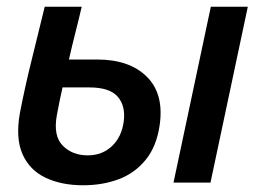

<svg xmlns="http://www.w3.org/2000/svg" viewBox="-20 -543 766 571"><path d="M227 8Q163 8 115.5 -14.5Q68 -37 47 -84.5Q26 -132 39 -206Q54 -284 74 -364Q94 -444 113 -523H223Q214 -484 204 -445Q194 -406 185 -366H269Q365 -366 416.5 -315Q468 -264 455 -172Q446 -108 413.5 -68Q381 -28 333 -10Q285 8 227 8ZM607 -523H717L606 0H496ZM149 -200Q138 -139 166.5 -110Q195 -81 241 -81Q284 -81 313 -108.5Q342 -136 348 -182Q354 -228 330 -255.5Q306 -283 246 -283H166Q161 -262 157 -241.5Q153 -221 149 -200Z"/></svg>

Font: Raleway SemiBold
Style: Italic
Weight: 600
Italic angle: -12°
Designer: Matt McInerney, Pablo Impallari, Rodrigo Fuenzalida
Foundry: Matt McInerney, Pablo Impallari, Rodrigo Fuenzalida
Version: Version 4.026